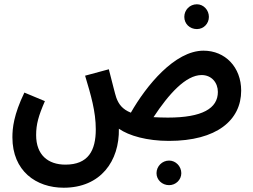

<svg xmlns="http://www.w3.org/2000/svg" viewBox="-20 -646 1184 898"><path d="M901 -510C932 -510 957 -535 957 -567C957 -599 932 -626 901 -626C867 -626 842 -599 842 -567C842 -535 867 -510 901 -510ZM278 232C451 232 539 107 536 -44C583 -11 668 13 770 13C994 13 1108 -84 1108 -222C1108 -332 1033 -409 932 -409C797 -409 664 -245 592 -119C552 -135 535 -159 524 -189C517 -210 509 -245 489 -322L378 -292C405 -202 428 -125 428 -41C428 58 393 124 286 124C204 124 149 78 149 -14C149 -65 160 -104 190 -173L94 -213C44 -109 38 -47 38 -4C38 154 149 232 278 232ZM923 -295C970 -295 999 -259 999 -216C999 -139 926 -96 765 -96C740 -96 718 -97 698 -98C769 -206 849 -295 923 -295ZM771 220C802 220 828 195 828 164C828 132 802 105 771 105C738 105 712 132 712 164C712 195 738 220 771 220Z"/></svg>

Font: Noto Sans Arabic UI XCn SmBd
Style: Regular
Weight: 600
Width: 2
Designer: Monotype Design Team, Nadine Chahine and Nizar Qandah
Foundry: Monotype Imaging Inc.
Version: Version 2.010